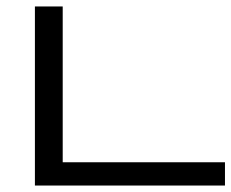

<svg xmlns="http://www.w3.org/2000/svg" viewBox="-20 -574 716 594"><path d="M88 0V-554H174V-72H676V0Z"/></svg>

Font: utamil25
Style: Book
Weight: 400
Designer: Jelle Bosma - Monotype Design Team
Foundry: Monotype Imaging Inc.
Version: Version 2.003